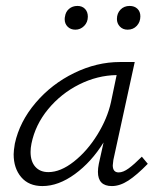

<svg xmlns="http://www.w3.org/2000/svg" viewBox="-20 -622 543 647"><path d="M478 -70Q441 -32 412.5 -13.5Q384 5 357 5Q310 5 310 -43Q310 -55 313 -70L329 -142Q288 -76 232.5 -35.5Q177 5 123 5Q77 5 51.5 -25Q26 -55 26 -102Q26 -114 30 -138Q46 -212 100 -275.5Q154 -339 230 -376Q306 -413 384 -413H434L362 -83Q360 -69 360 -65Q360 -41 380 -41Q395 -41 413.5 -54.5Q432 -68 458 -94ZM354 -278 373 -369Q308 -368 247 -337.5Q186 -307 142.5 -254.5Q99 -202 86 -138Q83 -123 83 -110Q83 -78 99 -60Q115 -42 143 -42Q184 -42 229 -77.5Q274 -113 308 -168Q342 -223 354 -278ZM198 -557Q198 -563 199 -566Q201 -582 212.5 -592Q224 -602 241 -602Q257 -602 266.5 -592Q276 -582 276 -566Q276 -547 263.5 -534.5Q251 -522 234 -522Q218 -522 208 -532Q198 -542 198 -557ZM374 -558Q374 -577 386 -589.5Q398 -602 417 -602Q433 -602 443 -592.5Q453 -583 453 -567Q453 -548 441 -535Q429 -522 410 -522Q394 -522 384 -532.5Q374 -543 374 -558Z"/></svg>

Font: Ysabeau Semilight
Style: Italic
Weight: 300
Italic angle: -12°
Designer: Christian Thalmann (Catharsis Fonts)
Version: Version 0.003